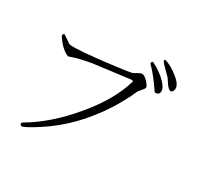

<svg xmlns="http://www.w3.org/2000/svg" viewBox="-174 -970 1267 1235"><g transform="rotate(30 460.0 -352.0)"><path d="M845 -610Q824 -616 803 -650Q786 -679 774 -688L722 -741Q701 -765 716 -768Q760 -757 813 -715Q877 -665 863 -628Q858 -614 845 -610ZM761 -553Q694 -652 644 -700Q644 -717 655 -717Q719 -686 764 -639Q795 -606 795 -582Q795 -554 768 -553Q765 -553 761 -553ZM115 54 118 42Q279 -51 420 -221Q561 -389 605 -546L590 -549L323 -515Q231 -500 162 -475Q109 -495 61 -570Q59 -585 72 -587L127 -550Q133 -547 137 -546Q189 -538 466 -573Q545 -583 572 -589Q579 -591 608 -608Q631 -622 648 -612Q670 -599 689 -572Q698 -560 698 -553Q698 -544 673 -516Q664 -506 661 -501L641 -457Q609 -394 580 -347Q438 -122 237 6L221 16Q166 52 134 63Q122 67 115 54Z"/></g></svg>

Font: cwTeXKai
Style: Medium
Weight: 500
Version: Version 1.17